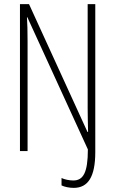

<svg xmlns="http://www.w3.org/2000/svg" viewBox="-20 -827 559 933"><path d="M338 86C408 86 443 32 443 -88V-807H406V-301C406 -269 407 -229 408 -186H405L121 -807H77V-93H114V-625C114 -678 113 -711 111 -743H113L407 -101C407 13 384 50 336 50C317 50 293 45 279 38V74C293 81 317 86 338 86Z"/></svg>

Font: Noto Sans Kannada UI ExtraCondensed ExtraLight
Style: Regular
Weight: 200
Width: 2
Designer: Jelle Bosma - Monotype Design Team
Foundry: Monotype Imaging Inc.
Version: Version 2.005